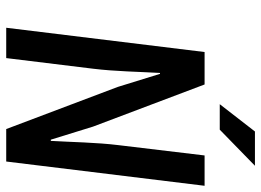

<svg xmlns="http://www.w3.org/2000/svg" viewBox="-134 -726 860 633"><g transform="rotate(90 296.5 -410.0)"><path d="M72 0H172L207 -286C216 -359 217 -438 221 -507H224L267 -368L406 0H513L593 -654H493L459 -370C450 -297 449 -214 445 -147H441L398 -286L259 -654H152ZM527 -820H414L324 -704H408Z"/></g></svg>

Font: Falling Sky
Style: CondObl
Weight: 400
Designer: Paul D. Hunt
Foundry: Adobe Systems Incorporated
Version: Version 1.02